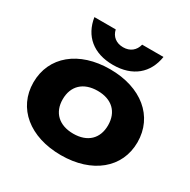

<svg xmlns="http://www.w3.org/2000/svg" viewBox="-182 -985 1156 1170"><g transform="rotate(30 396.0 -399.5)"><path d="M396 16C615 16 762 -105 762 -285C762 -467 615 -588 396 -588C177 -588 30 -467 30 -285C30 -105 177 16 396 16ZM153 -815C172 -693 258 -619 396 -619C534 -619 620 -693 639 -815H489C478 -770 444 -743 396 -743C347 -743 313 -770 303 -815ZM396 -135C296 -135 236 -192 236 -285C236 -379 296 -436 396 -436C496 -436 555 -379 555 -285C555 -192 496 -135 396 -135Z"/></g></svg>

Font: Bounded
Style: Bold
Weight: 700
Designer: Vlad Churkin
Version: Version 3.0